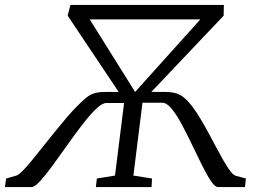

<svg xmlns="http://www.w3.org/2000/svg" viewBox="-63 -763 1059 783"><path d="M-43 0 -38 -35 4 -47Q13 -50 29 -66Q45 -82 65.5 -107Q86 -132 109.8 -162Q133.5 -192 158.8 -223.2Q184 -254.5 209 -283.8Q234 -313 257 -335.5Q276 -354.5 290.5 -366Q305 -377.5 322.5 -382.8Q340 -388 367 -388H421L213 -699L224 -743H850L849 -699L554 -388H613Q650.5 -388 673.8 -374.5Q697 -361 722 -327.5Q738.5 -305.5 755.2 -277.5Q772 -249.5 788 -219.8Q804 -190 819.2 -161.2Q834.5 -132.5 848.2 -108.5Q862 -84.5 874 -68.2Q886 -52 896 -47L940 -35L936 0H827Q814 0 797.2 -24.8Q780.5 -49.5 761 -88.8Q741.5 -128 720.5 -172Q699.5 -216 678.5 -255.2Q657.5 -294.5 637.2 -319.2Q617 -344 599 -344H518L481 -47L557 -35L555 0H328L332 -35L406 -47L443 -343H371Q353.5 -343 328 -318.2Q302.5 -293.5 272.5 -254.5Q242.5 -215.5 211.5 -171.5Q180.5 -127.5 152 -88.5Q123.5 -49.5 101 -24.8Q78.5 0 65 0ZM488 -388 754 -684H303Z"/></svg>

Font: Merriweather Light
Style: Italic
Weight: 300
Italic angle: -7.8°
Designer: Eben Sorkin
Foundry: Eben Sorkin
Version: Version 2.101